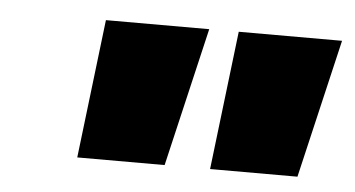

<svg xmlns="http://www.w3.org/2000/svg" viewBox="-31 -848 599 324"><g transform="rotate(5 268.5 -685.5)"><path d="M109 -568 137 -803H312L257 -568ZM334 -568 362 -803H537L482 -568Z"/></g></svg>

Font: Poppins Black
Style: Italic
Weight: 900
Italic angle: -10°
Designer: Ninad Kale (Devanagari), Jonny Pinhorn (Latin)
Foundry: Indian Type Foundry
Version: Version 3.200;PS 1.000;hotconv 16.6.54;makeotf.lib2.5.65590